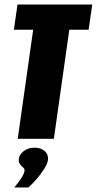

<svg xmlns="http://www.w3.org/2000/svg" viewBox="-20 -611 426 845"><path d="M58 0 126 -480H41L57 -591H386L370 -480H285L217 0ZM43 214Q63 190 75 171Q87 152 88 140Q89 132 81.5 126Q74 120 67.5 111Q61 102 63 87Q65 69 84.5 54Q104 39 132 39Q161 39 177.5 54.5Q194 70 191 94Q189 109 175 131.5Q161 154 142 176Q123 198 105 214Z"/></svg>

Font: Alumni Sans Thin Black
Style: Italic
Weight: 900
Italic angle: -8°
Version: Version 1.016